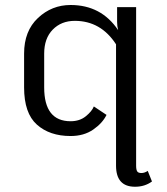

<svg xmlns="http://www.w3.org/2000/svg" viewBox="-20 -528 657 757"><path d="M441.7 -500H516.7V125Q516.7 140.8 520.8 147.5Q525 154.2 537.5 154.2Q550 154.2 562.5 145.8L579.2 187.5Q550.8 208.3 512.5 208.3Q437.5 208.3 437.5 125V-353.3Q377.5 -445.8 275 -445.8Q221.7 -445.8 187.9 -411.2Q154.2 -376.7 154.2 -316.7V-183.3Q154.2 -50 258.3 -50Q294.2 -50 318.3 -69.6Q342.5 -89.2 350 -108.3L400 -75Q384.2 -42.5 347.5 -17.1Q310.8 8.3 258.3 8.3Q175.8 8.3 125.4 -36.7Q75 -81.7 75 -183.3V-316.7Q75 -405.8 129.6 -457.1Q184.2 -508.3 258.3 -508.3Q379.2 -508.3 445.8 -409.2Q441.7 -424.2 441.7 -441.7Z"/></svg>

Font: BoonBaan
Style: Regular
Weight: 400
Designer: Sungsit Sawaiwan
Foundry: FontUni
Version: Version 2.0